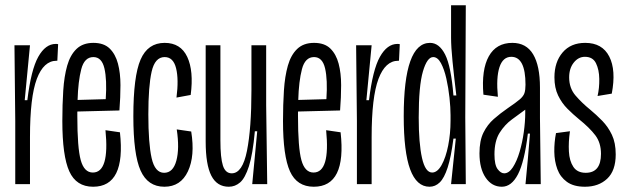

<svg xmlns="http://www.w3.org/2000/svg" viewBox="-20 -700 2378 730"><path d="M38 0V-240L35 -528H94L74 -319H84Q98 -435 125.5 -484Q153 -533 192 -533Q198 -533 201 -532L198 -469H195Q146 -469 120 -400Q94 -331 94 -179V0Z M334 10Q270 10 243.5 -48.5Q217 -107 217 -240Q217 -302 220.5 -356Q224 -410 235.5 -450.5Q247 -491 271 -514Q295 -537 335 -537Q375 -537 397 -515.5Q419 -494 428.5 -458Q438 -422 438 -376Q438 -330 434 -280L274 -276Q274 -268 274 -258Q274 -138 287 -91Q300 -44 333 -44Q397 -44 381 -205L436 -197Q459 10 334 10ZM335 -483Q301 -483 289 -437Q277 -391 275 -320L382 -323Q387 -397 377 -440Q367 -483 335 -483Z M605 10Q542 10 514.5 -51.5Q487 -113 487 -258Q487 -410 514.5 -473.5Q542 -537 606 -537Q667 -537 692 -483.5Q717 -430 705 -339L651 -329Q660 -398 649.5 -440.5Q639 -483 606 -483Q569 -483 556.5 -427.5Q544 -372 544 -265Q544 -155 556.5 -99Q569 -43 604 -43Q638 -43 650.5 -89Q663 -135 652 -208L707 -200Q722 -107 694.5 -48.5Q667 10 605 10Z M850 10Q805 10 783.5 -32Q762 -74 762 -162V-528H818V-166Q818 -100 827.5 -70.5Q837 -41 861 -41Q902 -41 919 -126.5Q936 -212 936 -357V-528H992V-300L996 0H939L958 -201H949Q941 -113 926.5 -68Q912 -23 893 -6.5Q874 10 850 10Z M1173 10Q1109 10 1082.5 -48.5Q1056 -107 1056 -240Q1056 -302 1059.5 -356Q1063 -410 1074.5 -450.5Q1086 -491 1110 -514Q1134 -537 1174 -537Q1214 -537 1236 -515.5Q1258 -494 1267.5 -458Q1277 -422 1277 -376Q1277 -330 1273 -280L1113 -276Q1113 -268 1113 -258Q1113 -138 1126 -91Q1139 -44 1172 -44Q1236 -44 1220 -205L1275 -197Q1298 10 1173 10ZM1174 -483Q1140 -483 1128 -437Q1116 -391 1114 -320L1221 -323Q1226 -397 1216 -440Q1206 -483 1174 -483Z M1337 0V-240L1334 -528H1393L1373 -319H1383Q1397 -435 1424.5 -484Q1452 -533 1491 -533Q1497 -533 1500 -532L1497 -469H1494Q1445 -469 1419 -400Q1393 -331 1393 -179V0Z M1613 10Q1564 10 1539.5 -56Q1515 -122 1515 -258Q1515 -537 1615 -537Q1650 -537 1672.5 -492.5Q1695 -448 1704 -337H1715Q1706 -412 1700.5 -467Q1695 -522 1695 -557V-680H1751L1749 -253L1751 0H1695L1713 -173H1704Q1695 -103 1682 -63Q1669 -23 1652 -6.5Q1635 10 1613 10ZM1623 -44Q1643 -44 1659 -72.5Q1675 -101 1684 -146.5Q1693 -192 1693 -241V-262Q1693 -291 1689 -328.5Q1685 -366 1677 -401.5Q1669 -437 1656.5 -460Q1644 -483 1627 -483Q1604 -483 1588 -428.5Q1572 -374 1572 -253Q1572 -155 1584.5 -99.5Q1597 -44 1623 -44Z M1888 10Q1850 10 1826.5 -24.5Q1803 -59 1803 -117Q1803 -165 1818 -195.5Q1833 -226 1857.5 -247.5Q1882 -269 1911 -289Q1942 -310 1956 -322Q1970 -334 1974 -346Q1978 -358 1978 -378Q1978 -484 1924 -484Q1892 -484 1879 -444.5Q1866 -405 1873 -332L1818 -340Q1810 -435 1838.5 -486Q1867 -537 1928 -537Q1981 -537 2007 -493.5Q2033 -450 2033 -367V-251Q2034 -189 2034.5 -125.5Q2035 -62 2036 0H1978Q1983 -48 1987 -96Q1991 -144 1995 -192H1987Q1974 -85 1949.5 -37.5Q1925 10 1888 10ZM1897 -41Q1915 -41 1930 -64Q1945 -87 1955.5 -122.5Q1966 -158 1971.5 -197.5Q1977 -237 1977 -271V-283Q1954 -266 1926.5 -246Q1899 -226 1879.5 -195Q1860 -164 1860 -113Q1860 -73 1872 -57Q1884 -41 1897 -41Z M2204 10Q2161 10 2135.5 -8.5Q2110 -27 2099 -57Q2088 -87 2087.5 -123Q2087 -159 2094 -194L2147 -201Q2141 -160 2143 -124Q2145 -88 2160 -65.5Q2175 -43 2207 -43Q2265 -43 2265 -115Q2265 -157 2243.5 -185.5Q2222 -214 2181 -247Q2159 -265 2137.5 -286.5Q2116 -308 2102 -337Q2088 -366 2088 -406Q2088 -464 2119 -500.5Q2150 -537 2205 -537Q2270 -537 2296.5 -485Q2323 -433 2306 -344L2252 -335Q2259 -365 2258.5 -400Q2258 -435 2246 -459.5Q2234 -484 2204 -484Q2179 -484 2161.5 -462Q2144 -440 2144 -406Q2144 -365 2168 -337Q2192 -309 2224 -283Q2247 -264 2269.5 -241Q2292 -218 2306.5 -187.5Q2321 -157 2321 -113Q2321 -51 2288.5 -20.5Q2256 10 2204 10Z"/></svg>

Font: Bricolage Grotesque 96pt Condensed ExtraLight
Style: Regular
Weight: 200
Width: 3
Designer: Mathieu Triay
Foundry: Atelier Triay
Version: Version 1.001; ttfautohint (v1.8.4.7-5d5b);gftools[0.9.33.de